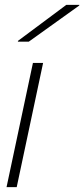

<svg xmlns="http://www.w3.org/2000/svg" viewBox="-20 -773 348 793"><path d="M158 -513H116L7 0H49ZM54 -601H99L307 -750L308 -753H254L54 -604Z"/></svg>

Font: Nacelle UltraLight
Style: Italic
Weight: 200
Italic angle: -12°
Designer: Sora Sagano
Foundry: Sora Sagano
Version: Version 1.000;FEAKit 1.0